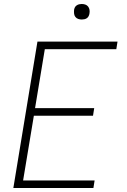

<svg xmlns="http://www.w3.org/2000/svg" viewBox="-20 -944 640 964"><path d="M47 0 168 -735H570L564 -697H205L156 -401H453L447 -363H150L96 -38H455L449 0ZM391 -846Q381 -846 372.5 -849Q364 -852 358.5 -859Q353 -866 352 -875.5Q351 -885 352 -895Q353 -901 356 -907Q359 -913 365 -917Q371 -921 377.5 -922.5Q384 -924 390 -924Q400 -924 408.5 -921Q417 -918 422.5 -911Q428 -904 429.5 -894.5Q431 -885 429 -875Q428 -869 425 -863Q422 -857 416.5 -853Q411 -849 404 -847.5Q397 -846 391 -846Z"/></svg>

Font: Iosevka Aile XLt Obl
Style: Regular
Weight: 200
Italic angle: -9°
Designer: Belleve Invis
Foundry: Belleve Invis
Version: Version 31.1.0; ttfautohint (v1.8.4)